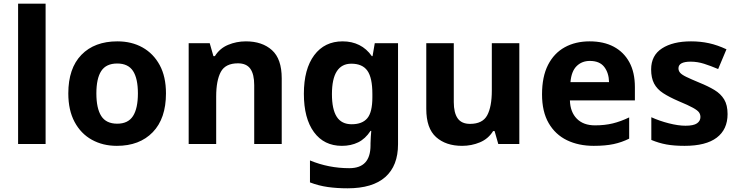

<svg xmlns="http://www.w3.org/2000/svg" viewBox="-20 -780 3999 1040"><path d="M227 0H78V-760H227Z M879 -274Q879 -138 807.5 -64Q736 10 613 10Q537 10 477.5 -23Q418 -56 384 -119.5Q350 -183 350 -274Q350 -410 421 -483Q492 -556 616 -556Q693 -556 752 -523Q811 -490 845 -427.5Q879 -365 879 -274ZM502 -274Q502 -193 528.5 -151.5Q555 -110 615 -110Q674 -110 700.5 -151.5Q727 -193 727 -274Q727 -355 700.5 -395.5Q674 -436 615 -436Q555 -436 528.5 -395.5Q502 -355 502 -274Z M1312 -556Q1400 -556 1453 -508.5Q1506 -461 1506 -356V0H1357V-319Q1357 -378 1336 -407.5Q1315 -437 1269 -437Q1201 -437 1176 -390.5Q1151 -344 1151 -257V0H1002V-546H1116L1136 -476H1144Q1170 -518 1215.5 -537Q1261 -556 1312 -556Z M1836 -556Q1886 -556 1926 -536Q1966 -516 1994 -476H1998L2010 -546H2136V1Q2136 118 2067 179Q1998 240 1863 240Q1805 240 1755.5 233Q1706 226 1659 208V89Q1760 131 1872 131Q1930 131 1958.5 100Q1987 69 1987 7V-4Q1987 -21 1988.5 -39Q1990 -57 1991 -71H1987Q1959 -28 1920 -9Q1881 10 1832 10Q1735 10 1680.5 -64.5Q1626 -139 1626 -272Q1626 -406 1682 -481Q1738 -556 1836 -556ZM1883 -435Q1831 -435 1804.5 -394Q1778 -353 1778 -270Q1778 -188 1804 -147.5Q1830 -107 1885 -107Q1942 -107 1969.5 -139.5Q1997 -172 1997 -253V-271Q1997 -359 1970 -397Q1943 -435 1883 -435Z M2793 -546V0H2679L2659 -70H2651Q2625 -28 2579.5 -9Q2534 10 2483 10Q2395 10 2342 -37.5Q2289 -85 2289 -190V-546H2438V-227Q2438 -169 2459 -139Q2480 -109 2526 -109Q2594 -109 2619 -155.5Q2644 -202 2644 -289V-546Z M3174 -556Q3250 -556 3304.5 -527Q3359 -498 3389 -443Q3419 -388 3419 -308V-236H3067Q3069 -173 3104.5 -137Q3140 -101 3203 -101Q3256 -101 3299 -111.5Q3342 -122 3388 -144V-29Q3348 -9 3303.5 0.5Q3259 10 3196 10Q3114 10 3051 -20.5Q2988 -51 2952 -113Q2916 -175 2916 -269Q2916 -365 2948.5 -428.5Q2981 -492 3039 -524Q3097 -556 3174 -556ZM3175 -450Q3132 -450 3103.5 -422Q3075 -394 3070 -335H3279Q3278 -385 3253 -417.5Q3228 -450 3175 -450Z M3921 -162Q3921 -79 3862.5 -34.5Q3804 10 3688 10Q3631 10 3590 2.5Q3549 -5 3508 -22V-145Q3552 -125 3603 -112Q3654 -99 3693 -99Q3737 -99 3755.5 -112Q3774 -125 3774 -146Q3774 -160 3766.5 -171Q3759 -182 3734 -196Q3709 -210 3656 -232Q3605 -254 3572 -275.5Q3539 -297 3523 -327.5Q3507 -358 3507 -404Q3507 -480 3566 -518Q3625 -556 3723 -556Q3774 -556 3820 -546Q3866 -536 3915 -513L3870 -406Q3830 -423 3794 -434.5Q3758 -446 3721 -446Q3688 -446 3671.5 -437Q3655 -428 3655 -410Q3655 -397 3663.5 -386.5Q3672 -376 3696.5 -364Q3721 -352 3769 -332Q3816 -313 3850 -292.5Q3884 -272 3902.5 -241.5Q3921 -211 3921 -162Z"/></svg>

Font: Noto Sans Adlam Unjoined
Style: Regular
Weight: 400
Designer: Mark Jamra, Neil Patel
Foundry: JamraPatel LLC
Version: Version 3.001